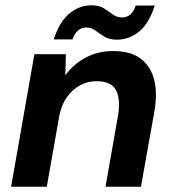

<svg xmlns="http://www.w3.org/2000/svg" viewBox="-20 -706 656 726"><path d="M22 0 110 -501H229L227 -421Q257 -463 303.5 -488Q350 -513 408 -513Q473 -513 511 -485Q549 -457 562.5 -406Q576 -355 564 -286L513 0H379L427 -273Q436 -333 418 -366Q400 -399 344 -399Q311 -399 282 -383Q253 -367 232.5 -338Q212 -309 204 -267L157 0ZM183 -557Q205 -624 242.5 -655Q280 -686 326 -686Q355 -686 373 -674.5Q391 -663 406.5 -651.5Q422 -640 442 -640Q459 -640 472.5 -651Q486 -662 493 -685H565Q544 -618 506.5 -587Q469 -556 422 -556Q393 -556 374.5 -567.5Q356 -579 341 -590.5Q326 -602 306 -602Q289 -602 275.5 -591Q262 -580 254 -557Z"/></svg>

Font: DM Sans 18pt
Style: Bold Italic
Weight: 700
Italic angle: -10°
Designer: Colophon Foundry, Jonny Pinhorn
Foundry: Colophon Foundry
Version: Version 4.004;gftools[0.9.30]